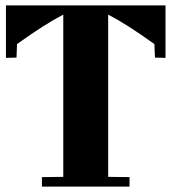

<svg xmlns="http://www.w3.org/2000/svg" viewBox="-20 -690 634 710"><path d="M592 -670V-476L553 -477L551 -527Q448 -601 380 -636V-36L459 -35V0H135V-35L214 -36V-636Q146 -601 43 -527L41 -477L2 -476V-670Z"/></svg>

Font: Rakkas
Style: Regular
Weight: 400
Designer: Zeynep Akay
Foundry: Zeynep Akay
Version: Version 2.000